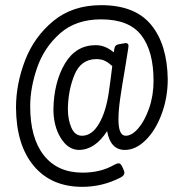

<svg xmlns="http://www.w3.org/2000/svg" viewBox="-20 -634 712 744"><path d="M630 -327Q630 -256 606.5 -192.5Q583 -129 544.5 -91Q506 -53 464 -53Q408 -53 395 -126Q348 -53 285 -53Q243 -54 215 -100Q187 -146 187 -211Q189 -316 231.5 -387.5Q274 -459 351 -459Q388 -459 421 -431V-432Q423 -450 427 -455.5Q431 -461 443 -463Q463 -467 466 -467Q474 -467 476.5 -462.5Q479 -458 477 -447L465 -372Q452 -297 445.5 -251Q439 -205 439 -171Q439 -108 467 -108Q491 -108 516 -137Q541 -166 558 -215Q575 -264 575 -321Q575 -436 527.5 -497.5Q480 -559 372 -559Q274 -559 212.5 -504.5Q151 -450 124 -372Q97 -294 97 -222Q97 -99 150 -32Q203 35 300 35Q370 35 422 5Q433 -1 439 -1Q445 -1 448.5 3.5Q452 8 456 17Q462 29 462 36Q462 46 447 54Q377 90 299 90Q179 90 111 9Q43 -72 42 -217Q42 -308 77 -399.5Q112 -491 186.5 -552.5Q261 -614 372 -614Q503 -614 565.5 -538Q628 -462 630 -327ZM402 -279Q410 -335 415 -378Q401 -391 387 -398Q373 -405 354 -405Q294 -405 269 -345Q244 -285 243 -212Q243 -171 256.5 -139.5Q270 -108 298 -108Q336 -108 363.5 -154.5Q391 -201 402 -279Z"/></svg>

Font: Farsan
Style: Regular
Weight: 400
Version: Version 1.001g;PS 1.001;hotconv 1.0.86;makeotf.lib2.5.63406 